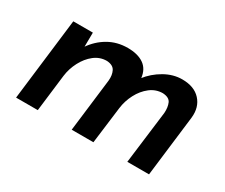

<svg xmlns="http://www.w3.org/2000/svg" viewBox="-81 -650 1004 858"><g transform="rotate(30 420.5 -221.0)"><path d="M204 -423 203 -332 201 -347Q231 -391 275 -416.5Q319 -442 374 -442Q426 -442 457 -420.5Q488 -399 493 -354L490 -352Q521 -392 565 -417Q609 -442 655 -442Q717 -442 749.5 -406.5Q782 -371 776 -315L738 0H626L660 -272Q662 -302 653 -322.5Q644 -343 611 -345Q575 -345 546 -322.5Q517 -300 498.5 -264.5Q480 -229 475 -190L451 0H339L372 -272Q375 -302 364.5 -322.5Q354 -343 322 -345Q286 -345 257.5 -322.5Q229 -300 210.5 -264.5Q192 -229 187 -190L164 0H52L103 -423Z"/></g></svg>

Font: Josefin Sans Thin SemiBold
Style: Italic
Weight: 600
Italic angle: -7°
Version: Version 2.000